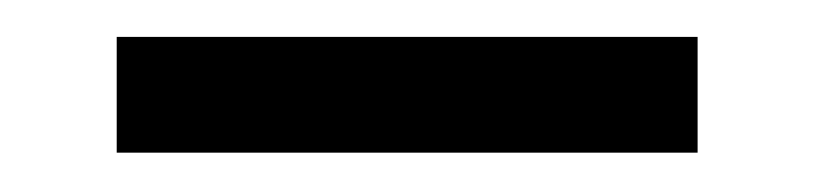

<svg xmlns="http://www.w3.org/2000/svg" viewBox="-20 -337 433 102"><path d="M42 -255.9V-317.4H350.6V-255.9Z"/></svg>

Font: Post No Bills Colombo
Style: Medium
Weight: 600
Designer: Kosala Senevirathne, Siva Puranthara, Lasantha Premarathna, Tharique Azeez
Foundry: Mooniak
Version: Version 1.220 ; ttfautohint (v1.5)